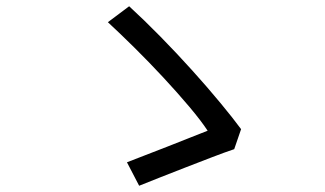

<svg xmlns="http://www.w3.org/2000/svg" viewBox="-20 -660 1040 614"><path d="M729 -183Q699 -173 657.5 -157Q616 -141 572 -124Q528 -107 489 -91.5Q450 -76 425 -66L386 -141Q409 -150 444 -163.5Q479 -177 517.5 -192Q556 -207 589.5 -220.5Q623 -234 644 -242Q623 -274 585.5 -318.5Q548 -363 502.5 -412Q457 -461 410.5 -507Q364 -553 325 -589L393 -640Q441 -596 493.5 -542.5Q546 -489 595.5 -434Q645 -379 685.5 -330Q726 -281 751 -247Z"/></svg>

Font: Source Han Sans SC
Style: Regular
Weight: 400
Designer: Ryoko NISHIZUKA 西塚涼子 (kana, bopomofo & ideographs); Paul D. Hunt (Latin, Greek & Cyrillic); Sandoll Communications 산돌커뮤니
Foundry: Adobe
Version: Version 2.002;hotconv 1.0.116;makeotfexe 2.5.65601; ttfautoh